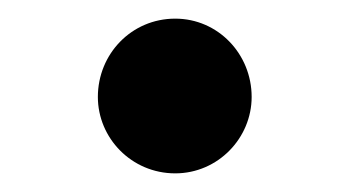

<svg xmlns="http://www.w3.org/2000/svg" viewBox="-20 -170 375 206"><path d="M168 16C214 16 250 -22 250 -66C250 -112 214 -150 168 -150C121 -150 85 -112 85 -66C85 -22 121 16 168 16Z"/></svg>

Font: Noto Serif CJK JP
Style: Bold
Weight: 700
Designer: Ryoko NISHIZUKA 西塚涼子 (kana & ideographs); Frank Grießhammer (Latin, Greek & Cyrillic); Wenlong ZHANG 张文龙 (bopomofo); San
Foundry: Adobe Systems Incorporated
Version: Version 1.000;PS 1;hotconv 16.6.53;makeotf.lib2.5.65590